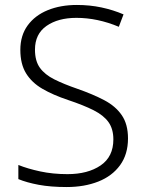

<svg xmlns="http://www.w3.org/2000/svg" viewBox="-20 -744 586 774"><path d="M496 -186Q496 -122 464 -78Q432 -34 376 -12Q320 10 249 10Q184 10 136 1Q88 -8 54 -22V-79Q91 -64 142 -53Q193 -42 252 -42Q334 -42 385.5 -77Q437 -112 437 -182Q437 -224 417.5 -251.5Q398 -279 357.5 -299.5Q317 -320 254 -341Q194 -361 151 -386Q108 -411 85 -448.5Q62 -486 62 -543Q62 -601 91.5 -641.5Q121 -682 172.5 -703Q224 -724 290 -724Q342 -724 389 -714Q436 -704 478 -686L459 -636Q373 -672 288 -672Q214 -672 167.5 -639.5Q121 -607 121 -544Q121 -498 141 -470.5Q161 -443 199 -424Q237 -405 292 -386Q355 -364 400.5 -340Q446 -316 471 -279.5Q496 -243 496 -186Z"/></svg>

Font: Noto Sans Lao Looped Light
Style: Regular
Weight: 300
Designer: Mark Frömberg, Ben Mitchell
Foundry: The Fontpad Ltd
Version: Version 1.002; ttfautohint (v1.8.4.7-5d5b)